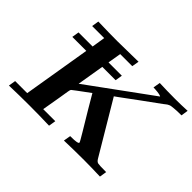

<svg xmlns="http://www.w3.org/2000/svg" viewBox="-132 -950 1214 1214"><g transform="rotate(45 475.5 -343.0)"><path d="M39.1 0 46.9 -47.9H154.8L230 -501H105L112.8 -548.8H238.8L252.9 -638.2H145L152.8 -686Q255.9 -683.1 324.2 -683.1L512.2 -686L503.9 -638.2H396L380.9 -548.8H500L492.2 -501H373L342.8 -319.8L764.2 -627Q758.3 -630.9 748.5 -632.8Q738.8 -634.8 732.4 -635.5Q726.1 -636.2 712.6 -637.2Q699.2 -638.2 693.8 -638.2L702.1 -686Q771 -683.1 841.8 -683.1Q896 -683.1 951.2 -686L943.8 -638.2Q920.9 -638.2 905 -637.7Q889.2 -637.2 876.5 -635.5Q863.8 -633.8 857.4 -633.3Q851.1 -632.8 843 -628.9Q835 -625 832.5 -623.5Q830.1 -622.1 822 -615.5Q814 -608.9 811 -606.9Q743.2 -558.1 690.2 -519Q637.2 -480 615.7 -464.1Q594.2 -448.2 579.6 -437.5Q564.9 -426.8 556.2 -420.9L765.1 -69.8Q774.9 -53.7 786.9 -50.8Q798.8 -47.9 852.1 -47.9H860.8L853 0Q766.1 -2.9 708 -2.9Q620.1 -2.9 530.8 0L539.1 -47.9H544.9Q609.9 -47.9 609.9 -60.1Q609.9 -64.9 576.4 -120.4Q543 -175.8 501 -245.8Q459 -315.9 445.8 -339.8Q337.9 -260.7 335.9 -257.8Q335.9 -257.8 335 -255.9Q332 -251 329.6 -236.1Q327.1 -221.2 318.1 -165.5Q309.1 -109.9 297.9 -47.9H405.8L397.9 0Q310.1 -2.9 222.2 -2.9Q129.9 -2.9 39.1 0Z"/></g></svg>

Font: CMU Serif Extra
Style: BoldSlanted
Weight: 700
Italic angle: -9.46001°
Version: Version 0.7.0